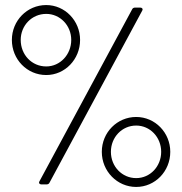

<svg xmlns="http://www.w3.org/2000/svg" viewBox="-20 -730 722 760"><path d="M163 -433C237 -433 297 -495 297 -572C297 -648 237 -710 163 -710C87 -710 27 -648 27 -572C27 -495 87 -433 163 -433ZM144 0H164C169 0 174 -2 176 -7L543 -688C547 -695 542 -700 535 -700H515C510 -700 505 -698 503 -693L136 -12C132 -5 137 0 144 0ZM163 -467C106 -467 62 -513 62 -572C62 -629 106 -675 163 -675C218 -675 262 -629 262 -572C262 -514 218 -467 163 -467ZM519 10C594 10 654 -52 654 -129C654 -205 594 -267 519 -267C444 -267 383 -206 383 -129C383 -52 444 10 519 10ZM519 -25C463 -25 419 -71 419 -129C419 -187 463 -233 519 -233C574 -233 618 -187 618 -129C618 -72 575 -25 519 -25Z"/></svg>

Font: Barlow Condensed Light
Style: Regular
Weight: 300
Width: 3
Designer: Jeremy Tribby
Foundry: Tribby Type
Version: Version 1.422;hotconv 1.0.109;makeotfexe 2.5.65596